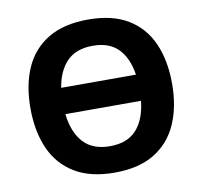

<svg xmlns="http://www.w3.org/2000/svg" viewBox="-81 -812 958 908"><g transform="rotate(-10 398.0 -357.5)"><path d="M738 -358Q738 -247 701.5 -164.5Q665 -82 590 -36Q515 10 398 10Q282 10 206.5 -36Q131 -82 94.5 -165Q58 -248 58 -359Q58 -470 94.5 -552Q131 -634 206.5 -679.5Q282 -725 399 -725Q515 -725 590 -679.5Q665 -634 701.5 -551.5Q738 -469 738 -358ZM399 -599Q319 -599 275 -554Q231 -509 218 -429H577Q565 -509 522 -554Q479 -599 399 -599ZM398 -117Q482 -117 526 -166Q570 -215 579 -303H216Q226 -215 270.5 -166Q315 -117 398 -117Z"/></g></svg>

Font: Noto IKEA Simplified Chinese
Style: Bold
Weight: 700
Designer: Monotype Design Team
Foundry: Monotype Imaging Inc.
Version: Version 1.100